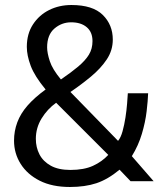

<svg xmlns="http://www.w3.org/2000/svg" viewBox="-20 -723 651 766"><path d="M259 23Q188 23 138.5 -2Q89 -27 62.5 -69Q36 -111 36 -162Q36 -200 49 -235Q62 -270 90 -302Q118 -334 162 -366Q118 -419 102.5 -460.5Q87 -502 87 -536Q87 -588 111.5 -625.5Q136 -663 176 -683Q216 -703 265 -703Q350 -703 390 -663.5Q430 -624 430 -565Q430 -522 406 -486Q382 -450 343.5 -418Q305 -386 261 -356L451 -161Q462 -174 469 -199.5Q476 -225 480.5 -254Q485 -283 487 -309Q489 -335 490 -351H571Q570 -322 565 -279Q560 -236 546 -189Q532 -142 506 -100L593 0H501L457 -46Q410 -7 364.5 8Q319 23 259 23ZM261 -45Q315 -45 351 -61.5Q387 -78 412 -105L204 -313Q169 -288 146 -250.5Q123 -213 123 -169Q123 -135 137.5 -107Q152 -79 182.5 -62Q213 -45 261 -45ZM223 -406Q264 -434 292 -457.5Q320 -481 334.5 -504.5Q349 -528 349 -559Q349 -595 326 -614.5Q303 -634 264 -634Q226 -634 197 -609Q168 -584 168 -534Q168 -512 178.5 -479.5Q189 -447 223 -406Z"/></svg>

Font: Cabin VF Beta
Style: Regular
Weight: 400
Designer: Pablo Impallari
Foundry: Pablo Impallari. http://www.impallari.com Igino Marini. http://www.ikern.com
Version: Version 2.200